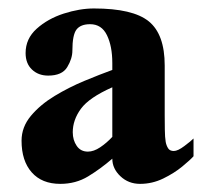

<svg xmlns="http://www.w3.org/2000/svg" viewBox="-20 -437 489 465"><path d="M448.7 -101.6V-58.6Q440.9 -49.8 421.4 -33.7Q401.9 -17.6 375.2 -4.6Q348.6 8.3 319.3 8.3Q291 8.3 271.5 -10.3Q252 -28.8 252 -52.7Q223.1 -27.8 193.4 -9.8Q163.6 8.3 126 8.3Q81.5 8.3 56.9 -19.5Q32.2 -47.4 32.2 -96.2Q32.2 -129.4 54.9 -156.5Q77.6 -183.6 112.3 -204.6Q147 -225.6 184.6 -241.2Q222.2 -256.8 252 -267.6V-284.2Q252 -325.2 239 -351.8Q226.1 -378.4 198.2 -378.4Q175.3 -378.4 165.3 -365.5Q155.3 -352.5 155.3 -314.5Q155.3 -294.9 142.8 -274.4Q130.4 -253.9 96.7 -253.9Q72.8 -253.9 57.4 -268.6Q42 -283.2 42 -308.6Q42 -343.3 68.8 -367.4Q95.7 -391.6 134.3 -404.1Q172.9 -416.5 207.5 -416.5Q301.8 -416.5 340.3 -385.3Q378.9 -354 378.9 -278.3V-158.2Q378.9 -141.1 379.2 -122.8Q379.4 -104.5 381.3 -93.3Q382.8 -85 387 -78.1Q391.1 -71.3 400.9 -71.3Q410.6 -71.3 426.5 -83.3Q442.4 -95.2 448.7 -101.6ZM252 -105.5V-225.6Q195.8 -200.7 176 -173.6Q156.2 -146.5 156.2 -116.7Q156.2 -97.7 165.8 -83.7Q175.3 -69.8 192.9 -69.8Q207 -69.8 222.7 -80.3Q238.3 -90.8 252 -105.5Z"/></svg>

Font: Scheherazade New
Style: Bold
Weight: 700
Designer: SIL International
Foundry: SIL International
Version: Version 4.000